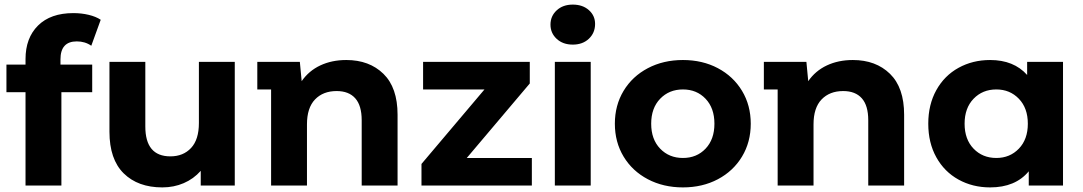

<svg xmlns="http://www.w3.org/2000/svg" viewBox="-20 -807 4712 835"><path d="M243 -526H381V-406H247V0H91V-406H8V-526H91V-550Q91 -642 145.5 -696Q200 -750 299 -750Q334 -750 365.5 -742.5Q397 -735 418 -721L377 -608Q350 -627 314 -627Q243 -627 243 -549Z M1001 -538V0H853V-64Q822 -29 779 -10.5Q736 8 686 8Q580 8 518 -53Q456 -114 456 -234V-538H612V-257Q612 -127 721 -127Q777 -127 811 -163.5Q845 -200 845 -272V-538Z M1709 -308V0H1553V-284Q1553 -348 1525 -379.5Q1497 -411 1444 -411Q1385 -411 1350 -374.5Q1315 -338 1315 -266V0H1159V-418H1099V-538H1284L1292 -454Q1323 -499 1373 -522.5Q1423 -546 1486 -546Q1586 -546 1647.5 -486Q1709 -426 1709 -308Z M2293 -120V0H1813V-94L2087 -418H1820V-538H2284V-444L2010 -120Z M2393 -538H2549V0H2393ZM2374 -700Q2374 -737 2401 -762Q2428 -787 2471 -787Q2514 -787 2541 -763Q2568 -739 2568 -703Q2568 -664 2541 -638.5Q2514 -613 2471 -613Q2428 -613 2401 -638Q2374 -663 2374 -700Z M2654 -269Q2654 -349 2692 -412Q2730 -475 2797.5 -510.5Q2865 -546 2950 -546Q3035 -546 3102 -510.5Q3169 -475 3207 -412Q3245 -349 3245 -269Q3245 -189 3207 -126Q3169 -63 3102 -27.5Q3035 8 2950 8Q2865 8 2797.5 -27.5Q2730 -63 2692 -126Q2654 -189 2654 -269ZM3087 -269Q3087 -337 3048.5 -377.5Q3010 -418 2950 -418Q2890 -418 2851 -377.5Q2812 -337 2812 -269Q2812 -201 2851 -160.5Q2890 -120 2950 -120Q3010 -120 3048.5 -160.5Q3087 -201 3087 -269Z M3912 -308V0H3756V-284Q3756 -348 3728 -379.5Q3700 -411 3647 -411Q3588 -411 3553 -374.5Q3518 -338 3518 -266V0H3362V-418H3302V-538H3487L3495 -454Q3526 -499 3576 -522.5Q3626 -546 3689 -546Q3789 -546 3850.5 -486Q3912 -426 3912 -308Z M4603 -538V0H4454V-62Q4396 8 4286 8Q4210 8 4148.5 -26Q4087 -60 4052 -123Q4017 -186 4017 -269Q4017 -352 4052 -415Q4087 -478 4148.5 -512Q4210 -546 4286 -546Q4389 -546 4447 -481V-538ZM4450 -269Q4450 -337 4411 -377.5Q4372 -418 4313 -418Q4253 -418 4214 -377.5Q4175 -337 4175 -269Q4175 -201 4214 -160.5Q4253 -120 4313 -120Q4372 -120 4411 -160.5Q4450 -201 4450 -269Z"/></svg>

Font: mBank
Style: Bold
Weight: 700
Designer: Julieta Ulanovsky
Foundry: Julieta Ulanovsky
Version: Version 7.200